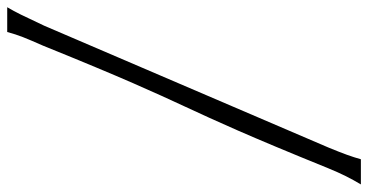

<svg xmlns="http://www.w3.org/2000/svg" viewBox="-258 -526 996 519"><g transform="rotate(-90 239.5 -267.0)"><path d="M68 211C75 186 83 164 99 125L429 -645C457 -704 464 -720 479 -745H412C403 -712 396 -696 375 -648C198 -210 221 -315 44 122C28 161 16 184 0 211Z"/></g></svg>

Font: Coconat Demi
Style: Regular
Weight: 400
Designer: Sara Lavazza
Foundry: Collletttivo
Version: Version 1.000;Glyphs 3.2 (3217)